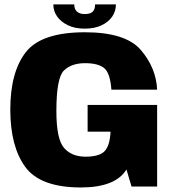

<svg xmlns="http://www.w3.org/2000/svg" viewBox="-20 -824 769 848"><path d="M338 4Q490.5 3.5 538.5 -75.5L561 0H674V-360.5H367V-242.5H468L467.5 -231Q462.5 -173 438 -152.5Q413.5 -132 357.5 -132Q296.5 -132 262.8 -170.8Q229 -209.5 229 -333.5Q229 -481 262.8 -513Q296.5 -545 355.5 -545Q413 -545 439.8 -523.5Q466.5 -502 472 -428H674Q669.5 -524.5 602.2 -603Q535 -681.5 355 -681.5Q162.5 -681.5 94 -593.5Q25.5 -505.5 25.5 -340Q25.5 -177 91.8 -86.5Q158 4 338 4ZM354 -697.5Q397.5 -697.5 428.5 -712.2Q459.5 -727 475.8 -751Q492 -775 492 -804.5H400Q400 -791 395.5 -781.2Q391 -771.5 381 -766.8Q371 -762 354 -762Q339 -762 328.8 -767Q318.5 -772 313.2 -781.2Q308 -790.5 308 -804.5H215.5Q215.5 -775 232.5 -751Q249.5 -727 280.5 -712.2Q311.5 -697.5 354 -697.5Z"/></svg>

Font: Anybody Thin ExtraBold
Style: Regular
Weight: 800
Version: Version 1.113;gftools[0.9.25]